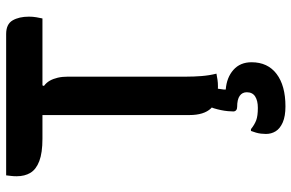

<svg xmlns="http://www.w3.org/2000/svg" viewBox="-186 -554 971 640"><g transform="rotate(-90 300.0 -234.5)"><path d="M35 -700H506Q539 -700 551.5 -678.5Q564 -657 564 -624Q564 -611 562 -599.5Q560 -588 558 -579H157Q110 -579 82.5 -589.5Q55 -600 43.5 -619Q32 -638 32 -665Q32 -675 33 -683Q34 -691 35 -700ZM374 1Q363 3 353.5 4.5Q344 6 331 6Q280 6 258 -17.5Q236 -41 236 -89Q236 -154 236 -218Q236 -282 236 -346Q236 -410 236 -474.5Q236 -539 236 -604H344L333 -574Q344 -566 350.5 -554.5Q357 -543 360.5 -528Q364 -513 364 -494Q364 -430 364 -364.5Q364 -299 364 -232.5Q364 -166 364 -99Q364 -74 366 -48.5Q368 -23 374 1ZM412 118Q412 172 373 201.5Q334 231 265 231Q232 231 211.5 222Q191 213 182 198.5Q173 184 173 166Q173 158 174 149.5Q175 141 177.5 132.5Q180 124 183 116H189Q204 128 218.5 133.5Q233 139 260 139Q284 139 298 130Q312 121 312 102Q312 87 300 78.5Q288 70 263 70Q256 70 252 66.5Q248 63 248 57Q248 50 249 39Q250 28 252.5 16Q255 4 258.5 -7.5Q262 -19 267 -26Q269 -30 275.5 -33.5Q282 -37 295 -38.5Q308 -40 331 -39Q330 -34 328.5 -25Q327 -16 325.5 -6.5Q324 3 323 11.5Q322 20 321 26V32Q361 35 386.5 57.5Q412 80 412 118Z"/></g></svg>

Font: Recursive Monospace Casual SemiBold
Style: Regular
Weight: 600
Version: Version 1.047